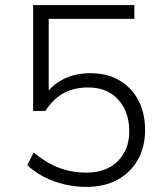

<svg xmlns="http://www.w3.org/2000/svg" viewBox="-20 -725 640 753"><path d="M319 8Q275 8 232.5 -2Q190 -12 153 -31Q116 -50 87 -77L112 -127Q161 -86 211 -67Q261 -48 319 -48Q397 -48 442 -93Q487 -138 487 -210Q487 -286 444 -334Q401 -382 326 -382Q271 -382 230 -360Q189 -338 158 -290H110V-705H507V-651H171V-345H153Q179 -389 226.5 -413.5Q274 -438 334 -438Q400 -438 448 -410Q496 -382 522.5 -332Q549 -282 549 -215Q549 -149 521 -99Q493 -49 441.5 -20.5Q390 8 319 8Z"/></svg>

Font: Nunito Sans 12pt ExtraLight 12pt Light
Style: Regular
Weight: 300
Version: Version 3.101;gftools[0.9.27]